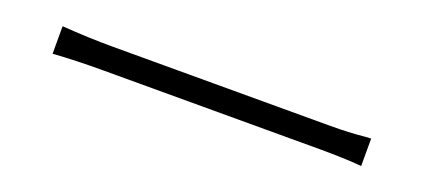

<svg xmlns="http://www.w3.org/2000/svg" viewBox="-7 -614 1015 459"><g transform="rotate(20 500.0 -384.0)"><path d="M236 -414H789Q838 -414 876 -418L892 -419V-349L867 -351Q827 -353 790 -353H236Q163 -353 107 -349V-419Q175 -414 236 -414Z"/></g></svg>

Font: 寒蝉端黑体 Light
Style: Regular
Weight: 300
Designer: ChillDuanSans {Warren2060}; 
Source Han Sans {Ryoko NISHIZUKA 西塚涼子 (kana, bopomofo & ideographs); Paul D. Hunt (Latin, G
Foundry: ChillType&Adobe
Version: Version 1.300;Glyphs 3.3 (3306)